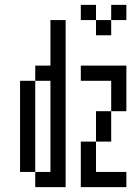

<svg xmlns="http://www.w3.org/2000/svg" viewBox="-20 -770 540 790"><path d="M500 0V-62.5H375Q375 -62.5 375 -187.5H312.5V0ZM500 -687.5V-750H437.5V-687.5H375V-625H437.5V-687.5ZM125 -62.5V0H250V-687.5H187.5V-500H125V-437.5H62.5Q62.5 -437.5 62.5 -62.5ZM125 -62.5Q125 -62.5 125 -437.5H187.5Q187.5 -437.5 187.5 -62.5ZM375 -187.5H437.5Q437.5 -187.5 437.5 -312.5H375Q375 -312.5 375 -187.5ZM437.5 -312.5H500V-500H312.5V-437.5H437.5Q437.5 -437.5 437.5 -312.5ZM375 -687.5V-750H312.5V-687.5Z"/></svg>

Font: Unifont
Style: Regular
Weight: 500
Version: Version 15.1.04